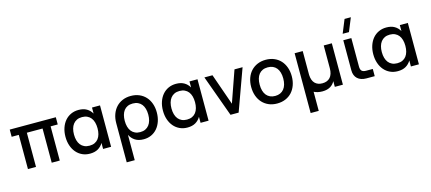

<svg xmlns="http://www.w3.org/2000/svg" viewBox="-68 -1487 5432 2419"><g transform="rotate(-15 2648.0 -277.5)"><path d="M126.5 0V-446H33.5V-540H634.5V-446H541.5V0H436.5V-446H231.5V0Z M1211 -540V0H1106.5V-78.5Q1081 -34.5 1038.8 -9.8Q996.5 15 933 15Q878.5 15 833.2 -6Q788 -27 755.8 -64.8Q723.5 -102.5 705.8 -154.8Q688 -207 688 -269.5Q688 -333 706 -385.5Q724 -438 756.2 -475.8Q788.5 -513.5 833.5 -534.2Q878.5 -555 933 -555Q996.5 -555 1038.8 -530.2Q1081 -505.5 1106.5 -461.5V-540ZM953 -456.5Q914 -456.5 885.2 -442.8Q856.5 -429 837.2 -404.2Q818 -379.5 808.5 -345.2Q799 -311 799 -269.5Q799 -227 808.8 -192.8Q818.5 -158.5 837.8 -134.2Q857 -110 885.8 -96.8Q914.5 -83.5 953 -83.5Q992.5 -83.5 1021.2 -97Q1050 -110.5 1069 -135.2Q1088 -160 1097.2 -194.2Q1106.5 -228.5 1106.5 -269.5Q1106.5 -312.5 1096.8 -347Q1087 -381.5 1067.8 -405.8Q1048.5 -430 1019.8 -443.2Q991 -456.5 953 -456.5Z M1350.5 240V-270.5Q1350.5 -334 1369.5 -386.2Q1388.5 -438.5 1423 -476Q1457.5 -513.5 1506.2 -534.2Q1555 -555 1614.5 -555Q1675.5 -555 1724.5 -534Q1773.5 -513 1808 -475.2Q1842.5 -437.5 1861 -385.2Q1879.5 -333 1879.5 -270.5Q1879.5 -207 1861.5 -154.5Q1843.5 -102 1811.2 -64.2Q1779 -26.5 1734 -5.8Q1689 15 1634.5 15Q1567.5 15 1523.5 -13.2Q1479.5 -41.5 1455 -90.5V240ZM1614.5 -83.5Q1653.5 -83.5 1682.2 -97.2Q1711 -111 1730.2 -135.8Q1749.5 -160.5 1759 -194.8Q1768.5 -229 1768.5 -270.5Q1768.5 -313 1758.8 -347.2Q1749 -381.5 1729.8 -405.8Q1710.5 -430 1681.8 -443.2Q1653 -456.5 1614.5 -456.5Q1575 -456.5 1546.2 -443Q1517.5 -429.5 1498.8 -404.8Q1480 -380 1470.8 -346Q1461.5 -312 1461.5 -270.5Q1461.5 -228 1471.2 -193.2Q1481 -158.5 1500.2 -134.2Q1519.5 -110 1548 -96.8Q1576.5 -83.5 1614.5 -83.5Z M2482.5 -540V0H2378V-78.5Q2352.5 -34.5 2310.2 -9.8Q2268 15 2204.5 15Q2150 15 2104.8 -6Q2059.5 -27 2027.2 -64.8Q1995 -102.5 1977.2 -154.8Q1959.5 -207 1959.5 -269.5Q1959.5 -333 1977.5 -385.5Q1995.5 -438 2027.8 -475.8Q2060 -513.5 2105 -534.2Q2150 -555 2204.5 -555Q2268 -555 2310.2 -530.2Q2352.5 -505.5 2378 -461.5V-540ZM2224.5 -456.5Q2185.5 -456.5 2156.8 -442.8Q2128 -429 2108.8 -404.2Q2089.5 -379.5 2080 -345.2Q2070.5 -311 2070.5 -269.5Q2070.5 -227 2080.2 -192.8Q2090 -158.5 2109.2 -134.2Q2128.5 -110 2157.2 -96.8Q2186 -83.5 2224.5 -83.5Q2264 -83.5 2292.8 -97Q2321.5 -110.5 2340.5 -135.2Q2359.5 -160 2368.8 -194.2Q2378 -228.5 2378 -269.5Q2378 -312.5 2368.2 -347Q2358.5 -381.5 2339.2 -405.8Q2320 -430 2291.2 -443.2Q2262.5 -456.5 2224.5 -456.5Z M2768.5 0 2572.5 -540H2678L2821.5 -130.5L2965 -540H3070.5L2874.5 0Z M3375 15Q3314.5 15 3265.8 -6Q3217 -27 3182.5 -64.8Q3148 -102.5 3129.2 -155Q3110.5 -207.5 3110.5 -270.5Q3110.5 -333.5 3129.2 -386Q3148 -438.5 3182.8 -476Q3217.5 -513.5 3266.2 -534.2Q3315 -555 3375 -555Q3435.5 -555 3484.5 -534.2Q3533.5 -513.5 3568 -475.8Q3602.5 -438 3621.2 -385.8Q3640 -333.5 3640 -270.5Q3640 -207 3621.2 -154.5Q3602.5 -102 3568 -64.2Q3533.5 -26.5 3484.5 -5.8Q3435.5 15 3375 15ZM3375 -83.5Q3412.5 -83.5 3441.2 -96.5Q3470 -109.5 3489.5 -133.8Q3509 -158 3519 -192.8Q3529 -227.5 3529 -270.5Q3529 -314 3519 -348.5Q3509 -383 3489.5 -407Q3470 -431 3441.2 -443.8Q3412.5 -456.5 3375 -456.5Q3337 -456.5 3308.2 -443.5Q3279.5 -430.5 3260.2 -406.5Q3241 -382.5 3231.2 -348Q3221.5 -313.5 3221.5 -270.5Q3221.5 -227 3231.5 -192.2Q3241.5 -157.5 3261 -133.5Q3280.5 -109.5 3309.2 -96.5Q3338 -83.5 3375 -83.5Z M4234.5 -540V0H4129V-74.5Q4119.5 -56 4105 -39.8Q4090.5 -23.5 4070.8 -11.2Q4051 1 4024.8 8Q3998.5 15 3965.5 15Q3902.5 15 3855 -9V240H3749.5V-540H3855V-228Q3858.5 -155.5 3894 -119.5Q3929.5 -83.5 3991 -83.5Q4023 -83.5 4048.5 -93.5Q4074 -103.5 4092 -123.2Q4110 -143 4119.5 -173Q4129 -203 4129 -243V-540Z M4397.5 -620 4469 -795H4551L4479.5 -620ZM4649.5 0H4540.5Q4504 0 4474.8 -10Q4445.5 -20 4425.5 -38.8Q4405.5 -57.5 4394.8 -84.5Q4384 -111.5 4384 -146V-539.5H4489V-169.5Q4489 -129 4506.2 -111.5Q4523.5 -94 4563.5 -94H4649.5Z M5226 -540V0H5121.5V-78.5Q5096 -34.5 5053.8 -9.8Q5011.5 15 4948 15Q4893.5 15 4848.2 -6Q4803 -27 4770.8 -64.8Q4738.5 -102.5 4720.8 -154.8Q4703 -207 4703 -269.5Q4703 -333 4721 -385.5Q4739 -438 4771.2 -475.8Q4803.5 -513.5 4848.5 -534.2Q4893.5 -555 4948 -555Q5011.5 -555 5053.8 -530.2Q5096 -505.5 5121.5 -461.5V-540ZM4968 -456.5Q4929 -456.5 4900.2 -442.8Q4871.5 -429 4852.2 -404.2Q4833 -379.5 4823.5 -345.2Q4814 -311 4814 -269.5Q4814 -227 4823.8 -192.8Q4833.5 -158.5 4852.8 -134.2Q4872 -110 4900.8 -96.8Q4929.5 -83.5 4968 -83.5Q5007.5 -83.5 5036.2 -97Q5065 -110.5 5084 -135.2Q5103 -160 5112.2 -194.2Q5121.5 -228.5 5121.5 -269.5Q5121.5 -312.5 5111.8 -347Q5102 -381.5 5082.8 -405.8Q5063.5 -430 5034.8 -443.2Q5006 -456.5 4968 -456.5Z"/></g></svg>

Font: Vela Sans SemBd
Style: Regular
Weight: 600
Designer: Principal design: Mikhail Sharanda - project Manrope.
Design modification: Ravid Balaliev
Foundry: Mikhail Sharanda
Version: Version 1.001